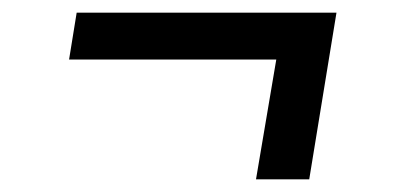

<svg xmlns="http://www.w3.org/2000/svg" viewBox="-20 -397 640 303"><path d="M468 -114H384L416 -303H89L101 -377H511Z"/></svg>

Font: Iosevka Etoile Oblique
Style: Regular
Weight: 400
Italic angle: -9°
Designer: Belleve Invis
Foundry: Belleve Invis
Version: Version 15.5.2; ttfautohint (v1.8.4)